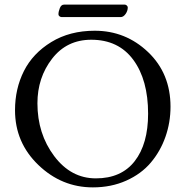

<svg xmlns="http://www.w3.org/2000/svg" viewBox="-20 -797 803 831"><path d="M257 -777H520Q525 -777 529 -773Q533 -769 533 -765Q533 -750 523.5 -736.5Q514 -723 502 -723H247Q242 -723 237.5 -726.5Q233 -730 233 -735Q233 -747 239 -762Q245 -777 257 -777ZM45 -320Q45 -413 83.5 -489.5Q122 -566 202 -615Q282 -664 390 -664Q524 -664 621 -571.5Q718 -479 718 -335Q718 -267 696 -204.5Q674 -142 632.5 -93Q591 -44 526 -15Q461 14 382 14Q247 14 146 -83Q45 -180 45 -320ZM375 -625Q269 -625 205.5 -543Q142 -461 142 -350Q142 -218 214.5 -121.5Q287 -25 395 -25Q505 -25 563 -99.5Q621 -174 621 -305Q621 -451 557 -538Q493 -625 375 -625Z"/></svg>

Font: EB Garamond SC 12
Style: Regular
Weight: 400
Version: Version 0.016 ; ttfautohint (v0.97) -l 8 -r 50 -G 200 -x 0 -